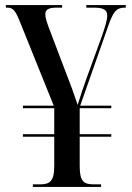

<svg xmlns="http://www.w3.org/2000/svg" viewBox="-20 -734 520 754"><path d="M109 0H377V-10H349C309 -10 293 -21 293 -82V-197H417V-207H293V-309H417V-319H295L405 -632C424 -687 437 -704 469 -704H474V-714H319V-704H349C390 -704 401 -693 401 -673C401 -655 393 -629 379 -589L320 -427C306 -388 296 -358 285 -322C266 -379 260 -394 238 -451L178 -609C166 -640 158 -662 158 -678C158 -696 170 -704 203 -704H224V-714H3V-704H9C31 -704 41 -692 58 -649L191 -319H70V-309H193V-207H70V-197H193V-82C193 -21 175 -10 136 -10H109Z"/></svg>

Font: Noto Serif Display Condensed Medium
Style: Regular
Weight: 500
Width: 3
Designer: Monotype Design Team
Foundry: Monotype Imaging Inc.
Version: Version 2.009